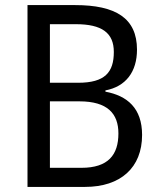

<svg xmlns="http://www.w3.org/2000/svg" viewBox="-20 -734 627 754"><path d="M275 -714H88V0H314C454 0 538 -76 538 -204C538 -309 480 -358 394 -374V-379C474 -394 518 -452 518 -539C518 -663 434 -714 275 -714ZM287 -409H176V-639H278C380 -639 427 -605 427 -530C427 -450 392 -409 287 -409ZM176 -336H292C402 -336 445 -288 445 -210C445 -126 405 -75 300 -75H176Z"/></svg>

Font: Noto Sans Sinhala SemiCondensed
Style: Regular
Weight: 400
Width: 4
Designer: Jelle Bosma - Monotype Design Team
Foundry: Monotype Imaging Inc.
Version: Version 2.006